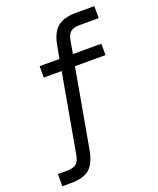

<svg xmlns="http://www.w3.org/2000/svg" viewBox="-168 -820 937 1140"><g transform="rotate(-20 300.0 -250.0)"><path d="M25 220V143H84Q122 143 140.5 128Q159 113 166 75L255 -424H142V-496H267L282 -575Q295 -652 335 -686Q375 -720 454 -720H569V-644H447Q410 -644 391 -628.5Q372 -613 366 -575L352 -496H532V-424H339L250 75Q236 152 198.5 186Q161 220 77 220Z"/></g></svg>

Font: DM Mono
Style: Regular
Weight: 400
Designer: Colophon Foundry
Foundry: Colophon Foundry
Version: Version 1.000; ttfautohint (v1.8.2.53-6de2)